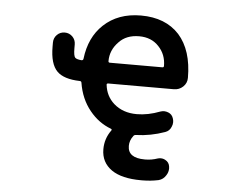

<svg xmlns="http://www.w3.org/2000/svg" viewBox="-53 -621 1105 882"><g transform="rotate(5 500.0 -180.0)"><path d="M632.8 197.3Q630.9 197.3 627.9 197.3Q539.1 197.3 492.2 165Q443.4 130.9 443.4 70.3Q443.4 21.5 471.7 -17.6Q476.6 -23.4 469.7 -26.4Q412.1 -47.9 371.1 -98.6Q328.1 -151.4 316.4 -225.6Q315.4 -232.4 307.6 -232.4Q234.4 -234.4 203.1 -265.6Q169.9 -298.8 169.9 -378.9V-397.5Q169.9 -418.9 184.6 -433.6Q199.2 -448.2 220.2 -448.2Q241.2 -448.2 255.9 -433.6Q270.5 -418.9 270.5 -397.5V-380.9Q270.5 -344.7 278.3 -336.9Q285.2 -330.1 307.6 -328.1Q315.4 -328.1 316.4 -335.9Q328.1 -435.5 390.6 -494.1Q457 -556.6 562.5 -556.6Q675.8 -556.6 739.3 -487.3Q801.8 -417 801.8 -290Q801.8 -265.6 784.2 -249Q766.6 -232.4 742.2 -232.4H439.5Q431.6 -232.4 432.6 -225.6Q438.5 -173.8 475.6 -140.6Q517.6 -103.5 582 -103.5Q633.8 -103.5 689.5 -125Q698.2 -127.9 707 -127.9Q715.8 -127.9 725.6 -124Q743.2 -117.2 749 -98.6Q752 -89.8 752 -81.1Q752 -70.3 747.1 -59.6Q739.3 -40 719.7 -33.2Q654.3 -9.8 586.9 -7.8Q579.1 -7.8 575.2 -2Q558.6 19.5 558.6 44.9Q558.6 100.6 636.7 100.6Q638.7 100.6 639.6 100.6Q668 100.6 696.3 90.8Q703.1 88.9 710 88.9Q721.7 88.9 731.4 94.7Q748 103.5 751 122.1Q752 127 752 131.8Q752 149.4 742.2 164.1Q730.5 183.6 709 189.5Q671.9 197.3 633.8 197.3ZM680.7 -328.1Q687.5 -328.1 687.5 -335Q687.5 -387.7 653.3 -423.8Q619.1 -460.9 562.5 -460.9Q502.9 -460.9 468.8 -423.8Q431.6 -385.7 431.6 -335Q431.6 -328.1 438.5 -328.1Z"/></g></svg>

Font: Rounded Mgen+ 1mn medium
Style: Regular
Weight: 500
Designer: [Source Han Sans]
Ryoko NISHIZUKA  (kana & ideographs); Paul D. Hunt (Latin, Greek & Cyrillic); Wenlong ZHANG  (bopomofo
Version: Version 1.059.20150602